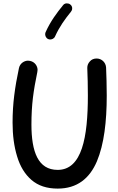

<svg xmlns="http://www.w3.org/2000/svg" viewBox="-20 -1065 699 1133"><path d="M157.7 -705.6C153.3 -706.5 149.4 -707 145 -707C125 -707 98.1 -692.9 91.8 -663.1C79.6 -606.4 70.3 -552.7 64 -502C57.6 -451.2 54.2 -397.5 54.2 -341.3C54.2 -266.6 63 -200.2 81.1 -141.6C98.6 -83 127 -36.6 166 -2.9C205.1 30.8 256.3 47.9 320.3 47.9C435.5 47.9 508.8 -12.2 551.8 -112.8C594.2 -213.4 609.9 -348.6 609.9 -501C609.9 -550.3 607.9 -629.4 606 -667C604 -697.8 578.6 -719.7 550.8 -719.7H547.9C532.7 -719.2 520 -713.9 510.3 -702.6C500 -691.4 495.1 -679.2 495.1 -665V-662.1C497.1 -625.5 498.5 -547.4 498.5 -501C498.5 -255.4 463.9 -62.5 320.3 -62.5C204.6 -62.5 165.5 -169.4 165.5 -330.6C165.5 -387.7 168.5 -439.9 174.3 -488.3C180.2 -536.1 189 -586.4 200.2 -639.6C201.2 -644 201.7 -648.4 201.7 -652.8C201.7 -672.9 187.5 -699.2 157.7 -705.6ZM394.5 -1038.6C389.2 -1043 383.3 -1044.9 376 -1044.9C373.5 -1044.9 361.8 -1046.9 351.6 -1033.7C314.9 -988.3 278.8 -940.9 249 -875C247.6 -871.1 246.6 -867.2 246.6 -863.3C246.6 -855.5 250 -840.8 264.2 -834.5C268.1 -833 272 -832 275.9 -832C283.7 -832 298.3 -835.4 304.7 -849.6C331.5 -908.7 362.3 -950.7 398.9 -996.1C403.3 -1001.5 405.8 -1007.3 405.8 -1014.6C405.8 -1016.6 407.7 -1028.3 394.5 -1038.6Z"/></svg>

Font: Mikhak SemiBold
Style: Regular
Weight: 600
Designer: Amin Abedi
Version: Version 3.2